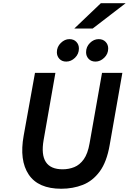

<svg xmlns="http://www.w3.org/2000/svg" viewBox="-20 -1148 792 1180"><path d="M356.5 12Q215 12 156.5 -75.2Q98 -162.5 125.5 -314.5L195 -700H320.5L248 -287Q217 -107.5 365 -107.5Q403 -107.5 436.5 -121Q470 -134.5 494.8 -169Q519.5 -203.5 530.5 -267L607 -700H732L654 -256.5Q636 -152.5 592.8 -94Q549.5 -35.5 488.8 -11.8Q428 12 356.5 12ZM567 -769.5Q540.5 -769.5 524.8 -786.2Q509 -803 509 -827Q509 -860.5 532.8 -884Q556.5 -907.5 586.5 -907.5Q613 -907.5 629 -890.8Q645 -874 645 -850Q645 -816.5 620.5 -793Q596 -769.5 567 -769.5ZM387 -769.5Q361 -769.5 345.2 -786.2Q329.5 -803 329.5 -827Q329.5 -860.5 353.8 -884Q378 -907.5 406 -907.5Q433.5 -907.5 449.2 -890.8Q465 -874 465 -850Q465 -816.5 441 -793Q417 -769.5 387 -769.5ZM436.5 -972.5 600 -1128.5H752.5L549.5 -972.5Z"/></svg>

Font: Overpass
Style: Bold Italic
Weight: 700
Italic angle: -10°
Designer: Delve Withrington, Dave Bailey, Thomas Jockin
Foundry: Delve Fonts LLC
Version: Version 4.000; ttfautohint (v1.8.3)